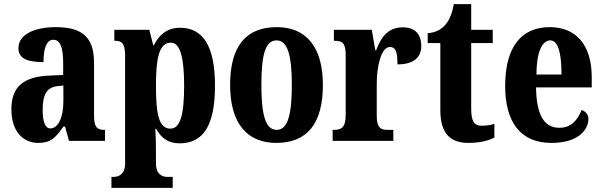

<svg xmlns="http://www.w3.org/2000/svg" viewBox="-20 -680 2909 927"><path d="M165 10C225 10 249 -15 286 -69H294L313 0H487V-53H484C446 -53 434 -69 434 -124V-378C434 -504 372 -549 250 -549C150 -549 69 -516 69 -447C69 -400 108 -380 190 -380C190 -449 206 -488 237 -488C272 -488 285 -449 285 -374V-318L218 -315C95 -310 35 -262 35 -153C35 -42 94 10 165 10ZM223 -60C198 -60 186 -93 186 -149C186 -221 204 -258 257 -264L286 -267V-191C286 -113 261 -60 223 -60Z M518 227H814V174H786C769 174 733 166 733 109V53C733 10 732 -27 730 -58H734C758 -14 792 12 847 12C961 12 1018 -73 1018 -266C1018 -460 959 -546 849 -546C786 -546 746 -510 723 -461H720L701 -536H532V-483H536C565 -483 584 -474 584 -412V109C584 166 547 174 530 174H518ZM803 -59C747 -59 733 -127 733 -267C733 -396 747 -474 805 -474C851 -474 869 -399 869 -266C869 -128 851 -59 803 -59Z M1314 10C1462 10 1539 -82 1539 -270C1539 -458 1454 -549 1317 -549C1168 -549 1091 -458 1091 -270C1091 -82 1175 10 1314 10ZM1316 -53C1261 -53 1242 -128 1242 -270C1242 -412 1260 -485 1315 -485C1369 -485 1389 -412 1389 -270C1389 -128 1370 -53 1316 -53Z M1586 0H1879V-53H1851C1820 -53 1799 -61 1799 -120V-277C1799 -361 1821 -453 1862 -453C1893 -453 1899 -424 1899 -369C1969 -369 2014 -397 2014 -458C2014 -510 1988 -548 1925 -548C1860 -548 1823 -510 1796 -437H1792L1775 -536H1592V-483H1596C1631 -483 1649 -474 1649 -415V-125C1649 -62 1627 -53 1590 -53H1586Z M2242 10C2305 10 2348 -5 2367 -16V-82C2349 -76 2328 -73 2305 -73C2266 -73 2255 -99 2255 -159V-472H2359V-536H2255V-660H2171C2163 -614 2149 -584 2134 -565C2118 -544 2089 -522 2045 -520V-472H2106V-148C2106 -31 2158 10 2242 10Z M2643 10C2771 10 2821 -53 2821 -106C2821 -128 2806 -143 2788 -149C2769 -100 2737 -63 2681 -63C2608 -63 2570 -123 2568 -258H2837V-307C2837 -465 2760 -549 2634 -549C2497 -549 2419 -453 2419 -265C2419 -91 2492 10 2643 10ZM2691 -320H2570C2570 -427 2597 -485 2637 -485C2675 -485 2691 -423 2691 -320Z"/></svg>

Font: Noto Serif Devanagari ExtraCondensed ExtraBold
Style: Regular
Weight: 800
Width: 2
Designer: Universal Thirst, Indian Type Foundry and the Monotype Design Team
Foundry: Monotype Imaging Inc.
Version: Version 2.004